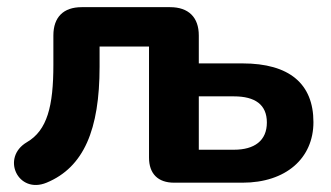

<svg xmlns="http://www.w3.org/2000/svg" viewBox="-20 -510 925 536"><path d="M110 0C214 -43 258 -148 258 -324V-380H396V-70C396 -25 421 0 466 0H657C778 0 855 -68 855 -169C855 -276 788 -333 657 -333H535V-411C535 -462 506 -490 455 -490H208C157 -490 129 -462 129 -411V-329C129 -214 112 -146 55 -113C-18 -70 30 33 110 0ZM633 -92H535V-241H633C692 -241 725 -218 725 -168C725 -117 690 -92 633 -92Z"/></svg>

Font: SN Pro
Style: Bold
Weight: 700
Designer: Tobias Whetton
Foundry: Supernotes
Version: Version 1.003;Glyphs 3.3 (3324)